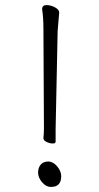

<svg xmlns="http://www.w3.org/2000/svg" viewBox="-20 -731 390 756"><path d="M146 -695Q146 -711 163 -711Q180 -711 196.5 -702Q213 -693 213 -682V-680Q212 -664 210 -645.5Q208 -627 207 -609L199 -223V-173Q199 -166 187.5 -166Q176 -166 163.5 -172Q151 -178 151 -187V-188Q153 -204 153 -227L151 -614Q151 -663 146 -693ZM181 5Q161 5 145.5 -13.5Q130 -32 130 -51.5Q130 -71 140.5 -83Q151 -95 170 -95Q189 -95 205 -76Q221 -57 221 -37Q221 5 181 5Z"/></svg>

Font: LXGW WenKai Lite Light
Style: Regular
Weight: 300
Designer: LXGW / Fontworks Inc.
Foundry: LXGW / Fontworks Inc.
Version: Version 1.511; March 25, 2025